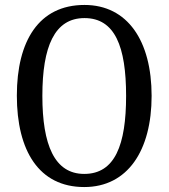

<svg xmlns="http://www.w3.org/2000/svg" viewBox="-20 -745 681 775"><path d="M320 10C495 10 592 -137 592 -358C592 -580 495 -725 321 -725C137 -725 48 -580 48 -359C48 -137 137 10 320 10ZM320 -43C200 -43 151 -160 151 -358C151 -557 200 -672 321 -672C444 -672 489 -557 489 -358C489 -160 444 -43 320 -43Z"/></svg>

Font: Noto Serif Tamil Condensed
Style: Italic
Weight: 400
Width: 3
Italic angle: -12°
Designer: Indian Type Foundry, Tom Grace, and the Monotype Design Team
Foundry: Monotype Imaging Inc.
Version: Version 2.003